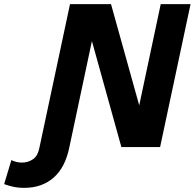

<svg xmlns="http://www.w3.org/2000/svg" viewBox="-179 -710 940 927"><path d="M-159 179 -124 63Q-112 69 -99 72Q-86 75 -73 75Q-44 75 -20 59Q4 43 12 0L159 -690H357L505 -159L484 -158L597 -690H741L594 0H407L253 -554L274 -555L156 0Q136 99 79.5 148Q23 197 -62 197Q-92 197 -116 191.5Q-140 186 -159 179Z"/></svg>

Font: Radio Canada
Style: Italic
Weight: 400
Italic angle: -12°
Designer: Charles Daoud, Etienne Aubert Bonn, Alexandre Saumier Demers, Jacques Le Bailly
Foundry: Radio-Canada
Version: Version 2.104;gftools[0.9.28.dev5+ged2979d]